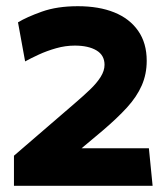

<svg xmlns="http://www.w3.org/2000/svg" viewBox="-20 -599 532 619"><path d="M231 -579Q164 -579 115 -561.5Q66 -544 38 -527L61 -401Q79 -411 105 -423Q131 -435 161 -443.5Q191 -452 221 -452Q265 -452 291 -436.5Q317 -421 317 -390Q317 -371 304.5 -351Q292 -331 270 -310Q248 -289 220 -265L25 -97V0H472L460 -121H243L311 -178Q358 -218 389.5 -252.5Q421 -287 437 -323.5Q453 -360 453 -403Q453 -460 425.5 -499.5Q398 -539 348.5 -559Q299 -579 231 -579Z"/></svg>

Font: Catamaran Thin ExtraBold
Style: Regular
Weight: 800
Version: Version 2.000